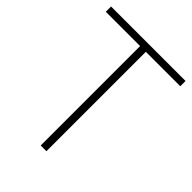

<svg xmlns="http://www.w3.org/2000/svg" viewBox="-205 -820 926 926"><g transform="rotate(45 257.5 -357.0)"><path d="M277 0V-678H512V-714H4V-678H238V0Z"/></g></svg>

Font: Noto Sans Meetei Mayek ExtraLight
Style: Regular
Weight: 200
Designer: Monotype Design Team and Neelakash Kshetrimayum
Foundry: Monotype Imaging Inc.
Version: Version 2.002